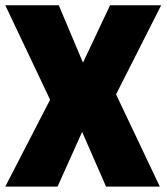

<svg xmlns="http://www.w3.org/2000/svg" viewBox="-20 -694 620 714"><path d="M-0.4 0 166.3 -323.2 -0.4 -674.5H198.5L288.6 -461L389.3 -674.5H579.4L411.6 -343L574.4 0H374.4L285.4 -203.5L194 0Z"/></svg>

Font: Titillium Web SemiBold
Style: Regular
Weight: 600
Designer: Mohamed Gaber, Accademia di Belle Arti di Urbino
Foundry: Kief Type Foundry, Accademia di Belle Arti di Urbino
Version: Version 3.000; ttfautohint (v1.8.4)